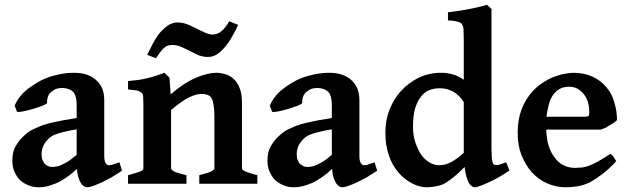

<svg xmlns="http://www.w3.org/2000/svg" viewBox="-20 -777 2660 812"><path d="M201.2 -70.8Q207 -70.8 221.2 -73.2Q229 -74.2 243.2 -81.1Q266.1 -92.3 271 -96.2Q282.2 -104 304.2 -122.1V-230Q288.1 -228 254.9 -220.2Q231.9 -215.3 221.2 -210.9Q207 -206.1 199.2 -201.2Q190.4 -195.3 184.1 -189Q170.9 -175.8 164.1 -162.1Q156.2 -146 155.8 -126Q155.8 -107.9 160.2 -99.1Q165 -87.9 171.9 -82Q179.2 -76.2 187 -73.2Q192.4 -70.8 201.2 -70.8ZM496.1 -55.2Q459 -31.2 453.1 -27.8Q417 -8.8 411.1 -5.9Q391.6 2.9 375 8.8Q357.9 14.6 350.1 15.1Q332 15.1 320.1 -5.9Q308.1 -26.9 305.2 -63Q284.2 -42 259.8 -25.9Q234.9 -8.8 217.8 -2Q198.7 5.9 178.2 11.2Q161.1 15.1 143.1 15.1Q121.1 15.1 103 7.8Q83.5 0.5 66.9 -13.2Q54.7 -22.9 42 -48.8Q32.2 -68.8 32.2 -98.1Q32.2 -132.3 43.9 -154.8Q57.1 -178.7 74.2 -195.8Q88.4 -210 101.1 -219.2Q115.2 -229 142.1 -240.2Q170.9 -252.4 206.1 -259.8Q244.1 -268.6 304.2 -277.8V-335Q304.2 -350.1 301 -364Q297.9 -377.9 291 -386.2Q283.2 -395 271 -399.9Q257.8 -404.8 241.2 -404.8Q228 -404.8 216.8 -400.9Q209 -397.9 196.8 -388.2Q187 -380.4 183.1 -369.1Q178.2 -355 179.2 -342.8Q179.2 -338.9 170.9 -335Q162.1 -330.6 149.9 -326.2Q142.1 -323.2 122.1 -317.1Q102.1 -311 92.8 -309.1Q76.7 -305.2 66.9 -304.2Q56.2 -302.7 51.8 -304.2L42 -330.1Q54.2 -359.9 79.1 -384.8Q99.1 -404.8 138.2 -428.2Q171.4 -448.2 210.9 -458Q252.9 -469.2 292 -469.2Q326.2 -469.2 350.1 -460.2Q374 -451.2 390.1 -435.1Q407.2 -418 414.1 -397.9Q420.9 -377.9 420.9 -352.1V-116.2Q420.9 -96.2 427 -87.2Q433.1 -78.1 440.9 -78.1Q441.9 -78.1 444.3 -78.6Q446.8 -79.1 448.2 -79.1Q451.2 -79.1 457 -81.1Q458 -81.1 460 -82Q461.9 -83 464.4 -83.5Q466.8 -84 469.2 -85Q472.2 -85.9 476.1 -87.4Q480 -88.9 484.9 -90.8Z M987.3 -671.9Q984.4 -665 976.6 -649.9Q968.8 -634.8 965.3 -628.9Q954.1 -606.9 936.5 -584Q919.4 -563 901.4 -549.8Q881.3 -535.6 858.4 -536.1Q839.4 -536.1 818.4 -543.9Q814.5 -545.9 781.7 -562Q757.8 -574.2 745.6 -579.1Q726.6 -586.9 709.5 -586.9Q698.2 -586.9 689.5 -584Q680.7 -581.1 672.4 -573.2Q661.1 -562 656.7 -555.2Q641.6 -534.2 639.6 -530.8L602.5 -544.9L624.5 -588.9Q637.7 -614.7 652.3 -633.8Q668.5 -653.8 688.5 -668Q708.5 -682.1 730.5 -682.1Q751.5 -682.1 773.4 -673.8Q780.3 -671.9 811.5 -655.8L846.7 -639.2Q864.7 -631.3 878.4 -630.9Q899.4 -630.9 916.5 -645Q933.1 -658.7 949.7 -687ZM822.8 0V-36.1Q860.8 -45.9 872.6 -51.8Q886.7 -58.6 886.7 -64.9V-287.1Q886.7 -314 883.3 -332Q880.4 -352.1 875.5 -359.9Q869.6 -371.1 859.4 -375Q847.2 -379.9 835.4 -379.9Q824.2 -379.9 810.5 -377Q801.8 -375 781.7 -366.2Q767.6 -360.4 746.6 -345.2Q730.5 -334 703.6 -312V-64.9Q703.6 -58.1 720.7 -49.8Q732.9 -44.9 768.6 -36.1V0H521.5V-36.1Q557.6 -45.9 570.3 -50.8Q586.4 -56.6 586.4 -64.9V-335.9Q586.4 -342.8 585.9 -353.3Q585.4 -363.8 585.4 -367.2Q585.4 -378.4 579.6 -383.8Q572.8 -390.6 560.5 -394Q556.6 -395 521.5 -398.9V-434.1Q528.3 -435.1 543 -436.5Q557.6 -438 565.4 -439Q581.5 -440.9 604.5 -446.8Q628.4 -452.6 640.6 -457Q671.4 -466.8 675.3 -469.2L696.8 -448.2L701.7 -377.9Q756.8 -425.8 808.6 -448.2Q857.9 -469.2 895.5 -469.2Q913.6 -469.2 936.5 -461.9Q955.6 -456.1 970.5 -440.9Q985.4 -425.8 994.4 -401.9Q1003.4 -377.9 1003.4 -344.2V-64.9Q1003.4 -62 1006.3 -59.1Q1010.3 -55.2 1017.6 -51.8Q1020.5 -50.8 1027.1 -48.3Q1033.7 -45.9 1037.6 -44.9Q1050.8 -40 1068.4 -36.1V0Z M1280.3 -70.8Q1286.1 -70.8 1300.3 -73.2Q1308.1 -74.2 1322.3 -81.1Q1345.2 -92.3 1350.1 -96.2Q1361.3 -104 1383.3 -122.1V-230Q1367.2 -228 1334 -220.2Q1311 -215.3 1300.3 -210.9Q1286.1 -206.1 1278.3 -201.2Q1269.5 -195.3 1263.2 -189Q1250 -175.8 1243.2 -162.1Q1235.4 -146 1234.9 -126Q1234.9 -107.9 1239.3 -99.1Q1244.1 -87.9 1251 -82Q1258.3 -76.2 1266.1 -73.2Q1271.5 -70.8 1280.3 -70.8ZM1575.2 -55.2Q1538.1 -31.2 1532.2 -27.8Q1496.1 -8.8 1490.2 -5.9Q1470.7 2.9 1454.1 8.8Q1437 14.6 1429.2 15.1Q1411.1 15.1 1399.2 -5.9Q1387.2 -26.9 1384.3 -63Q1363.3 -42 1338.9 -25.9Q1314 -8.8 1296.9 -2Q1277.8 5.9 1257.3 11.2Q1240.2 15.1 1222.2 15.1Q1200.2 15.1 1182.1 7.8Q1162.6 0.5 1146 -13.2Q1133.8 -22.9 1121.1 -48.8Q1111.3 -68.8 1111.3 -98.1Q1111.3 -132.3 1123 -154.8Q1136.2 -178.7 1153.3 -195.8Q1167.5 -210 1180.2 -219.2Q1194.3 -229 1221.2 -240.2Q1250 -252.4 1285.2 -259.8Q1323.2 -268.6 1383.3 -277.8V-335Q1383.3 -350.1 1380.1 -364Q1377 -377.9 1370.1 -386.2Q1362.3 -395 1350.1 -399.9Q1336.9 -404.8 1320.3 -404.8Q1307.1 -404.8 1295.9 -400.9Q1288.1 -397.9 1275.9 -388.2Q1266.1 -380.4 1262.2 -369.1Q1257.3 -355 1258.3 -342.8Q1258.3 -338.9 1250 -335Q1241.2 -330.6 1229 -326.2Q1221.2 -323.2 1201.2 -317.1Q1181.2 -311 1171.9 -309.1Q1155.8 -305.2 1146 -304.2Q1135.3 -302.7 1130.9 -304.2L1121.1 -330.1Q1133.3 -359.9 1158.2 -384.8Q1178.2 -404.8 1217.3 -428.2Q1250.5 -448.2 1290 -458Q1332 -469.2 1371.1 -469.2Q1405.3 -469.2 1429.2 -460.2Q1453.1 -451.2 1469.2 -435.1Q1486.3 -418 1493.2 -397.9Q1500 -377.9 1500 -352.1V-116.2Q1500 -96.2 1506.1 -87.2Q1512.2 -78.1 1520 -78.1Q1521 -78.1 1523.4 -78.6Q1525.9 -79.1 1527.3 -79.1Q1530.3 -79.1 1536.1 -81.1Q1537.1 -81.1 1539.1 -82Q1541 -83 1543.5 -83.5Q1545.9 -84 1548.3 -85Q1551.3 -85.9 1555.2 -87.4Q1559.1 -88.9 1564 -90.8Z M2134.8 -56.2Q2105 -36.1 2089.8 -27.8Q2060.1 -11.7 2046.9 -5.9Q2030.8 2 2011.7 8.8Q1996.6 14.6 1989.7 15.1Q1955.6 15.1 1944.8 -70.8Q1917 -43 1903.8 -32.2Q1882.8 -15.1 1866.7 -4.9Q1848.6 6.3 1829.6 9.8Q1807.6 14.6 1787.6 15.1Q1754.4 15.1 1723.6 -1Q1689.5 -19 1665.5 -46.9Q1638.7 -77.6 1624.5 -120.1Q1609.4 -164.1 1609.9 -216.8Q1609.9 -267.6 1626.5 -311Q1645.5 -359.9 1675.8 -392.1Q1708 -427.2 1750.5 -448.2Q1793.9 -469.2 1846.7 -469.2Q1869.6 -469.2 1892.6 -462.9Q1916.5 -457 1941.4 -439.9V-606.9Q1941.4 -616.7 1940.9 -630.9Q1940.4 -645 1940.4 -649.9Q1940.4 -664.1 1933.6 -674.8Q1928.7 -682.6 1913.6 -686Q1896.5 -689.9 1874.5 -690.9V-725.1Q1927.7 -731 1971.7 -740.2Q2019.5 -750 2039.6 -756.8L2058.6 -738.8V-146Q2058.6 -140.1 2059.1 -130.6Q2059.6 -121.1 2059.6 -117.2Q2059.6 -108.4 2061.5 -98.1Q2062.5 -93.3 2064.5 -86.9Q2065.4 -83 2069.6 -81.1Q2073.7 -79.1 2076.7 -79.1H2085.4Q2087.4 -79.1 2099.6 -83Q2111.8 -86.9 2120.6 -90.8ZM1941.4 -130.9V-345.2Q1923.3 -374 1897.5 -388.9Q1871.6 -403.8 1838.9 -403.8Q1814.9 -403.8 1793.5 -395Q1774.4 -387.2 1758.8 -366.2Q1743.7 -347.2 1734.9 -315.9Q1727.1 -289.1 1726.6 -243.2Q1726.6 -203.1 1736.8 -173.8Q1749 -140.6 1761.7 -122.1Q1777.8 -100.1 1797.9 -89.1Q1817.9 -78.1 1837.4 -78.1Q1863.3 -78.1 1888.7 -91.8Q1917.5 -107.9 1941.4 -130.9Z M2319.3 -376Q2307.1 -358.9 2301.3 -335.9Q2293.5 -305.2 2291 -283.2H2454.1Q2465.3 -283.2 2469.2 -287.1Q2472.2 -290 2472.2 -300.8Q2472.2 -320.8 2469.2 -334Q2464.4 -356 2455.1 -370.1Q2445.3 -386.2 2428.2 -398.2Q2411.1 -410.2 2387.2 -410.2Q2363.3 -410.2 2347.2 -401.1Q2331.1 -392.1 2319.3 -376ZM2589.4 -269Q2582.5 -262.2 2576.2 -257.8Q2569.3 -252.9 2558.1 -247.1Q2557.1 -246.1 2550 -241.9Q2543 -237.8 2539.1 -235.8Q2535.2 -233.9 2528.6 -231.9Q2522 -230 2521 -229H2290Q2292 -188 2299.3 -164.1Q2307.1 -136.2 2324.2 -112.8Q2340.3 -89.8 2361.3 -79.1Q2383.8 -66.9 2412.1 -66.9Q2421.9 -66.9 2442.4 -68.8Q2454.6 -69.8 2473.1 -77.1Q2491.2 -84 2511.2 -95.2Q2539.1 -111.3 2561 -126Q2564.9 -124 2568.4 -121.1Q2572.3 -117.2 2576.2 -110.8Q2578.1 -107.9 2579.6 -106Q2581.1 -104 2582 -102.1Q2583 -100.1 2584.2 -98.1Q2585.4 -96.2 2586.4 -95.2Q2555.7 -62 2526.4 -40Q2497.1 -18.1 2474.1 -5.9Q2452.1 5.4 2425.3 10.3Q2398.4 15.1 2371.1 15.1Q2332 15.1 2293 -2Q2256.8 -18.1 2229 -48.8Q2202.1 -78.6 2185.1 -122.1Q2168.9 -163.1 2169.4 -215.8Q2169.4 -282.7 2194.3 -334Q2221.2 -389.2 2269 -422.9Q2280.3 -430.7 2298.3 -440.9Q2312.5 -448.7 2331.1 -455.1Q2355 -462.9 2367.2 -464.8Q2391.1 -468.8 2404.3 -469.2Q2451.2 -469.2 2487.3 -452.1Q2521.5 -436 2544.4 -408.2Q2568.4 -380.4 2578.1 -344.2Q2589.4 -306.2 2589.4 -269Z"/></svg>

Font: Gentium Basic
Style: Bold
Weight: 700
Designer: J. Victor Gaultney and Annie Olsen
Foundry: SIL International
Version: Version 1.100